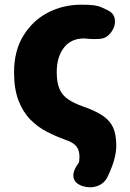

<svg xmlns="http://www.w3.org/2000/svg" viewBox="-20 -603 553 819"><path d="M439 151Q425 180 395 190.5Q365 201 333 191Q302 181 295 159Q288 137 304 109Q311 98 315 92.5Q319 87 319 66Q319 38 305.5 21Q292 4 258 -7Q219 -21 180 -41Q141 -61 109.5 -93Q78 -125 59 -174Q40 -223 40 -295Q40 -386 79.5 -450.5Q119 -515 184 -549Q249 -583 327 -583Q362 -583 380 -580.5Q398 -578 410 -573Q422 -568 438 -560Q467 -547 470 -519Q473 -491 454 -465Q435 -440 408 -437.5Q381 -435 350 -438Q349 -438 346.5 -438.5Q344 -439 338 -439Q283 -439 252.5 -399.5Q222 -360 222 -295Q222 -250 234 -223Q246 -196 270.5 -179.5Q295 -163 331 -150Q386 -131 417.5 -110Q449 -89 462.5 -59Q476 -29 476 19Q476 74 439 151Z"/></svg>

Font: Chiron GoRound TC H
Style: Regular
Weight: 900
Designer: Ryoko NISHIZUKA 西塚涼子 (kana, bopomofo & ideographs); Paul D. Hunt (Latin, Greek & Cyrillic); Sandoll Communications 산돌커뮤니
Foundry: Adobe
Version: Version 1.000;hotconv 1.1.1;makeotfexe 2.6.0